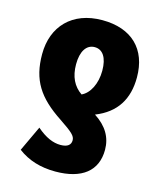

<svg xmlns="http://www.w3.org/2000/svg" viewBox="-115 -645 777 938"><g transform="rotate(15 273.0 -176.0)"><path d="M286 -563C134 -563 44 -467 44 -327C44 -196 94 -119 214 -40C281 5 297 20 297 42C297 64 282 79 245 79C208 79 169 63 124 24L64 152C117 192 180 211 254 211C389 211 462 152 462 46C462 -17 432 -68 370 -108C474 -149 521 -227 521 -336C521 -479 435 -563 286 -563ZM284 -426C324 -426 349 -391 349 -324C349 -258 321 -204 281 -186C239 -215 217 -259 217 -322C217 -387 242 -426 284 -426Z"/></g></svg>

Font: Noto Sans Condensed Black
Style: Regular
Weight: 900
Width: 3
Designer: Monotype Design Team
Foundry: Monotype Imaging Inc.
Version: Version 2.013